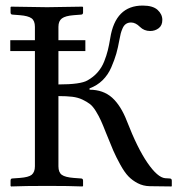

<svg xmlns="http://www.w3.org/2000/svg" viewBox="-20 -671 646 693"><path d="M18.1 0V-19Q18.1 -26.9 24.9 -26.9L51.8 -28.8Q83 -31.2 94.2 -40Q106 -49.8 106 -70.8V-486.8H17.1V-525.9H106V-574.2Q106 -596.2 93.8 -605Q81.5 -613.8 51.8 -616.2L25.9 -618.2Q18.1 -618.2 18.1 -626V-645L20 -647Q119.6 -645 149.9 -645Q180.2 -645 277.8 -647L279.8 -645V-626Q279.8 -618.2 272 -618.2L246.1 -616.2Q215.8 -613.8 203.4 -604.5Q190.9 -595.2 190.9 -574.2V-525.9H288.1V-486.8H190.9V-366.2Q271 -366.2 295.9 -380.9Q316.9 -392.6 332 -409.7Q347.2 -426.8 356 -449Q364.7 -471.2 369.1 -489.3Q373.5 -506.8 377.9 -533.2Q396.5 -650.9 495.1 -650.9Q531.7 -650.9 548.8 -635.3Q565.9 -619.6 565.9 -599.1Q565.9 -579.1 552.7 -569.1Q539.6 -559.1 522 -559.1Q500 -559.1 484.9 -574.2Q469.2 -589.8 453.1 -589.8Q442.4 -589.8 434.8 -584.7Q427.2 -579.6 422.6 -569.1Q418 -558.6 415.8 -550.3Q413.6 -542 411.1 -527.8Q405.8 -498.5 399.7 -477.1Q393.6 -455.6 381.8 -428.2Q370.1 -400.9 350.1 -381.3Q330.1 -361.8 303.2 -352.1V-347.2Q352.5 -347.2 384.8 -318.4Q416.5 -289.6 438 -233.9Q476.1 -135.7 512.5 -83Q548.8 -30.3 576.2 -27.8L591.8 -26.9Q600.1 -26.9 600.1 -19V0L599.1 2L520 1Q497.1 0.5 477.5 -9.5Q458 -19.5 443.6 -34.4Q429.2 -49.3 414.1 -76.9Q398.9 -104.5 388.7 -127.9Q378.9 -150.4 362.8 -190.9Q351.6 -219.7 344.2 -235.8Q336.9 -252 326.2 -269.5Q315.4 -287.1 304.7 -295.4Q293.9 -303.7 277.6 -311.5Q261.2 -319.3 240.5 -321.8Q219.7 -324.2 190.9 -324.2V-70.8Q190.9 -48.8 203.1 -40Q215.3 -31.2 246.1 -28.8L272 -26.9Q279.8 -26.9 279.8 -19V0L277.8 2Q230 0 150.9 0Q68.8 0 20 2Z"/></svg>

Font: Linux Libertine G
Style: Regular
Weight: 400
Designer: Philipp H. Poll
Foundry: Philipp H. Poll
Version: Version 4.7.5